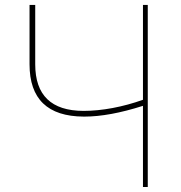

<svg xmlns="http://www.w3.org/2000/svg" viewBox="-20 -747 724 767"><path d="M570.3 0H551.1V-324.2Q416.5 -281.2 317.1 -281.2H314.6Q98 -282.3 98 -490.1V-727.3H120.7V-490.1Q120.7 -304.7 313.2 -304Q368.6 -304 430 -315.5Q491.5 -327.1 551.1 -348.4V-727.3H570.3Z"/></svg>

Font: Linik Sans Thin
Style: Regular
Weight: 100
Designer: Fonts by Rasmus Andersson / Changes by Cristiano Sobral with parts from Marc Monis
Foundry: rsms
Version: Version 3.020; ttfautohint (v1.6)